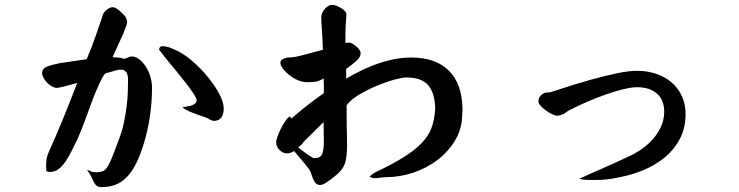

<svg xmlns="http://www.w3.org/2000/svg" viewBox="-20 -682 3040 790"><path d="M900.4 -236.3Q900.4 -187.5 863.3 -184.6Q857.4 -184.6 853.5 -185.5L842.8 -190.4Q835 -196.3 821.3 -200.7Q807.6 -205.1 792.5 -210.4Q777.3 -215.8 760.7 -222.7Q744.1 -229.5 730.5 -240.2L765.6 -247.1Q789.1 -254.9 789.1 -268.6Q789.1 -277.3 775.9 -297.4Q762.7 -317.4 743.7 -341.8Q724.6 -366.2 704.1 -391.1Q683.6 -416 669.9 -432.6L654.3 -452.1Q634.8 -476.6 634.8 -477.5Q634.8 -492.2 651.4 -492.2Q657.2 -491.2 666 -489.7Q674.8 -488.3 685.5 -483.4L713.9 -470.7Q747.1 -453.1 780.3 -422.9Q813.5 -392.6 840.3 -358.9Q867.2 -325.2 883.8 -292.5Q900.4 -259.8 900.4 -236.3ZM605.5 -322.3Q605.5 -201.2 571.3 -89.8Q556.6 -42 539.6 -8.3Q522.5 25.4 501.5 46.9Q480.5 68.4 455.1 78.1Q429.7 87.9 397.5 87.9Q384.8 87.9 377.9 82.5Q371.1 77.1 366.2 67.4Q361.3 57.6 355.5 44.9Q349.6 32.2 338.9 18.6Q340.8 16.6 343.8 18.6Q346.7 20.5 348.6 20.5Q358.4 26.4 368.2 26.4Q377.9 26.4 382.8 26.4Q392.6 25.4 399.9 23.4Q407.2 21.5 413.1 16.1Q418.9 10.7 424.8 0Q430.7 -10.7 439.5 -30.3Q440.4 -32.2 444.3 -42.5Q448.2 -52.7 453.6 -66.4Q459 -80.1 464.8 -96.2Q470.7 -112.3 475.6 -126Q485.4 -153.3 491.2 -184.1Q497.1 -214.8 501 -244.6Q504.9 -274.4 505.9 -302.7Q506.8 -331.1 506.8 -353.5Q506.8 -377 498.5 -386.2Q490.2 -395.5 477.5 -395.5Q464.8 -395.5 448.7 -390.1Q432.6 -384.8 416 -380.9Q410.2 -378.9 401.9 -363.8Q393.6 -348.6 383.3 -325.7Q373 -302.7 362.8 -276.4Q352.5 -250 343.8 -225.1Q335 -200.2 327.6 -181.2Q320.3 -162.1 317.4 -154.3L298.8 -109.4L273.4 -58.6Q260.7 -33.2 249 -16.6Q237.3 0 226.6 9.3Q215.8 18.6 205.6 22Q195.3 25.4 184.6 25.4Q170.9 25.4 170.4 19Q169.9 12.7 169.9 4.9Q169.9 -2.9 169.9 -9.3Q169.9 -15.6 170.9 -23.4Q171.9 -31.2 174.8 -40.5Q177.7 -49.8 183.6 -63.5Q210 -121.1 237.3 -188Q264.6 -254.9 297.9 -340.8Q225.6 -320.3 213.9 -320.3Q205.1 -320.3 194.3 -326.2Q183.6 -332 174.3 -341.3Q165 -350.6 159.2 -361.3Q153.3 -372.1 153.3 -380.9Q153.3 -399.4 171.9 -407.2Q190.4 -415 224.6 -421.9L336.9 -438.5Q347.7 -463.9 356.4 -487.3Q365.2 -510.7 373 -532.2L399.4 -608.4Q402.3 -627.9 417 -640.1Q431.6 -652.3 443.4 -652.3Q451.2 -652.3 460.4 -646.5Q469.7 -640.6 480.5 -629.9L490.2 -620.1Q502.9 -607.4 502.9 -589.8Q502.9 -585.9 501 -580.1Q499 -574.2 496.6 -567.9Q494.1 -561.5 491.7 -555.7Q489.3 -549.8 488.3 -545.9L443.4 -447.3Q450.2 -445.3 453.6 -445.8Q457 -446.3 464.8 -445.3Q478.5 -444.3 485.8 -441.4Q493.2 -438.5 505.9 -445.3Q523.4 -454.1 541 -445.3Q558.6 -436.5 573.2 -417.5Q587.9 -398.4 596.7 -372.6Q605.5 -346.7 605.5 -322.3Z M1306.6 -356.4Q1288.1 -345.7 1268.1 -344.7Q1248 -343.8 1244.1 -343.8Q1207 -343.8 1168 -375L1159.2 -382.8Q1133.8 -407.2 1133.8 -422.9Q1133.8 -432.6 1140.6 -437Q1147.5 -441.4 1163.1 -445.3Q1185.5 -445.3 1210 -451.2Q1234.4 -457 1276.4 -468.8L1305.7 -476.6L1308.6 -477.5Q1306.6 -531.2 1304.2 -563Q1301.8 -594.7 1301.8 -612.3Q1301.8 -618.2 1305.2 -627Q1308.6 -635.7 1314.9 -643.6Q1321.3 -651.4 1329.6 -656.7Q1337.9 -662.1 1348.6 -662.1Q1354.5 -662.1 1364.3 -658.2Q1374 -654.3 1383.3 -648.9Q1392.6 -643.6 1398.9 -636.7Q1405.3 -629.9 1405.3 -624Q1405.3 -613.3 1403.3 -592.3Q1401.4 -571.3 1401.4 -545.9V-504.9Q1405.3 -505.9 1408.7 -506.3Q1412.1 -506.8 1417 -506.8Q1421.9 -506.8 1429.7 -502.4Q1437.5 -498 1445.3 -491.7Q1453.1 -485.4 1458.5 -477.5Q1463.9 -469.7 1463.9 -463.9Q1463.9 -447.3 1447.8 -432.6Q1431.6 -418 1404.3 -398.4V-358.4Q1550.8 -445.3 1671.9 -445.3Q1772.5 -445.3 1826.7 -391.6Q1880.9 -337.9 1882.8 -236.3Q1882.8 -229.5 1882.8 -223.6Q1882.8 -217.8 1881.8 -211.9Q1881.8 -155.3 1854.5 -107.9Q1827.1 -60.5 1782.7 -25.9Q1738.3 8.8 1682.1 27.8Q1626 46.9 1569.3 46.9Q1555.7 46.9 1535.6 50.3Q1515.6 53.7 1501 44.9Q1508.8 35.2 1527.3 25.4Q1597.7 -7.8 1643.1 -36.6Q1688.5 -65.4 1715.8 -94.2Q1743.2 -123 1755.4 -155.8Q1767.6 -188.5 1770.5 -231.4Q1770.5 -294.9 1743.7 -329.1Q1716.8 -363.3 1651.4 -363.3Q1636.7 -363.3 1603.5 -354.5Q1570.3 -345.7 1532.7 -330.1Q1495.1 -314.5 1460 -293.9Q1424.8 -273.4 1406.2 -249Q1406.2 -244.1 1406.2 -235.8Q1406.2 -227.5 1406.2 -210Q1406.2 -192.4 1406.7 -163.1Q1407.2 -133.8 1408.2 -86.9Q1408.2 -48.8 1401.9 -19Q1395.5 10.7 1366.2 36.1Q1338.9 58.6 1323.2 68.8Q1307.6 79.1 1296.9 79.1Q1283.2 79.1 1275.4 67.4Q1267.6 55.7 1256.8 23.4Q1252 12.7 1233.9 -8.3Q1215.8 -29.3 1190.4 -60.5Q1182.6 -55.7 1174.3 -53.2Q1166 -50.8 1161.1 -50.8Q1144.5 -50.8 1130.4 -64.5Q1116.2 -78.1 1116.2 -96.7Q1116.2 -103.5 1121.1 -118.2Q1126 -132.8 1133.8 -148.9Q1141.6 -165 1151.4 -180.2Q1161.1 -195.3 1171.9 -203.1Q1172.9 -203.1 1174.8 -199.2Q1176.8 -195.3 1178.7 -195.3Q1180.7 -195.3 1182.6 -197.3Q1208 -219.7 1240.7 -245.6Q1273.4 -271.5 1312.5 -298.8Q1312.5 -313.5 1312.5 -330.6Q1312.5 -347.7 1311.5 -359.4ZM1272.5 -31.2Q1298.8 -31.2 1305.7 -48.3Q1312.5 -65.4 1312.5 -99.6Q1312.5 -119.1 1312 -139.2Q1311.5 -159.2 1311.5 -179.7L1308.6 -176.8L1229.5 -98.6L1221.7 -87.9L1207 -75.2Q1263.7 -31.2 1272.5 -31.2Z M2800.8 -212.9Q2800.8 -155.3 2777.8 -111.3Q2754.9 -67.4 2716.8 -35.6Q2678.7 -3.9 2630.4 16.6Q2582 37.1 2531.2 46.9Q2512.7 50.8 2500.5 52.7Q2488.3 54.7 2476.6 56.2Q2464.8 57.6 2451.7 58.1Q2438.5 58.6 2418.9 58.6Q2404.3 58.6 2392.1 58.1Q2379.9 57.6 2363.3 53.7Q2378.9 45.9 2404.8 34.7Q2430.7 23.4 2460.4 10.3Q2490.2 -2.9 2520.5 -16.6Q2550.8 -30.3 2577.1 -43Q2642.6 -76.2 2677.7 -123.5Q2712.9 -170.9 2712.9 -221.7Q2712.9 -271.5 2682.6 -297.4Q2652.3 -323.2 2601.6 -323.2Q2580.1 -323.2 2546.9 -315.4Q2513.7 -307.6 2474.6 -293.9Q2435.5 -280.3 2395 -262.7Q2354.5 -245.1 2318.4 -226.6L2300.8 -213.9Q2284.2 -206.1 2271.5 -206.1Q2263.7 -206.1 2251 -212.4Q2238.3 -218.8 2225.6 -228Q2212.9 -237.3 2204.1 -247.1Q2195.3 -256.8 2195.3 -264.6Q2195.3 -288.1 2220.7 -299.8Q2227.5 -301.8 2232.9 -301.8Q2238.3 -301.8 2241.2 -301.8Q2259.8 -306.6 2296.9 -319.3Q2334 -332 2409.2 -353.5Q2473.6 -371.1 2520.5 -380.9Q2567.4 -390.6 2601.6 -390.6Q2644.5 -390.6 2681.2 -377.9Q2717.8 -365.2 2744.1 -342.3Q2770.5 -319.3 2785.6 -286.6Q2800.8 -253.9 2800.8 -212.9Z"/></svg>

Font: JasonHandwriting1
Style: Regular
Weight: 400
Version: Version 1.48.20